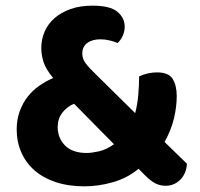

<svg xmlns="http://www.w3.org/2000/svg" viewBox="-20 -643 706 679"><path d="M566 14Q546 14 529.5 5.5Q513 -3 495 -21L470 -46Q430 -13 379 1.5Q328 16 279 16Q222 16 177 1Q132 -14 101.5 -41Q71 -68 55 -105Q39 -142 39 -185Q39 -220 49.5 -249Q60 -278 77.5 -300.5Q95 -323 118.5 -339.5Q142 -356 168 -367Q141 -400 133.5 -425Q126 -450 126 -473Q126 -504 138 -531.5Q150 -559 173 -579Q196 -599 229.5 -611Q263 -623 307 -623Q369 -623 395 -601.5Q421 -580 421 -548Q421 -533 414.5 -517.5Q408 -502 396 -491Q384 -496 368 -500Q352 -504 335 -504Q306 -504 288.5 -491Q271 -478 271 -453Q271 -435 283 -419Q295 -403 319 -380L458 -243Q466 -273 469 -307.5Q472 -342 472 -373Q504 -387 535 -387Q577 -387 591 -363.5Q605 -340 605 -303Q605 -265 595 -223.5Q585 -182 562 -141L641 -64Q639 -29 617.5 -7.5Q596 14 566 14ZM287 -102Q304 -102 330.5 -108Q357 -114 383 -133L242 -276Q217 -266 200.5 -244.5Q184 -223 184 -194Q184 -155 210 -128.5Q236 -102 287 -102Z"/></svg>

Font: Baloo Bhai 2
Style: Bold
Weight: 700
Designer: Supriya Tembe, Noopur Datye and Ek Type
Foundry: Ek Type
Version: Version 1.640;PS 1.000;hotconv 16.6.51;makeotf.lib2.5.65220;